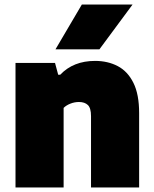

<svg xmlns="http://www.w3.org/2000/svg" viewBox="-20 -828 680 848"><path d="M48.5 0V-550H223L237 -498H246Q304 -559 400 -559Q456 -559 500 -536Q544 -513 569.2 -462.2Q594.5 -411.5 594.5 -329V0H382V-315Q382 -351 368 -364.2Q354 -377.5 329 -377.5Q309 -377.5 290.8 -370.2Q272.5 -363 261 -351.5V0ZM225 -610 341.5 -808H565.5L419 -610Z"/></svg>

Font: Encode Sans Black
Style: Regular
Weight: 900
Designer: Multiple Designers
Foundry: Impallari Type
Version: Version 3.002; ttfautohint (v1.8.3) -l 8 -r 50 -G 200 -x 14 